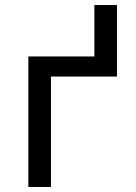

<svg xmlns="http://www.w3.org/2000/svg" viewBox="-20 -745 540 765"><path d="M93 0V-520H356V-725H446V-440H183V0Z"/></svg>

Font: Iosevka SS04 Medium
Style: Regular
Weight: 500
Monospace: yes
Designer: Belleve Invis
Foundry: Belleve Invis
Version: Version 19.0.0; ttfautohint (v1.8.4)